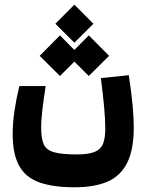

<svg xmlns="http://www.w3.org/2000/svg" viewBox="-20 -606 626 813"><path d="M295.4 187Q203.6 187 145.8 166Q87.9 145 60.8 95.5Q33.7 45.9 33.7 -38.6Q33.7 -86.4 41.5 -138.2Q49.3 -189.9 62 -241.7H173.3Q165.5 -190.9 159.9 -145Q154.3 -99.1 154.3 -65.4Q154.3 -20.5 164.8 4.2Q175.3 28.8 207.8 38.3Q240.2 47.9 305.7 47.9Q355.5 47.9 381.3 36.9Q407.2 25.9 416.5 2Q425.8 -22 425.8 -61.5Q425.8 -100.6 420.7 -155Q415.5 -209.5 407.2 -275.4L525.4 -287.6Q536.6 -213.9 541.5 -160.4Q546.4 -106.9 546.4 -66.4Q546.4 26.9 519 82.5Q491.7 138.2 436.3 162.6Q380.9 187 295.4 187ZM356 -284.2 294.9 -345.2 233.9 -284.2 147.9 -369.6 233.9 -456.1 294.9 -394.5 356 -456.1 441.9 -369.6ZM294.9 -425.3 214.4 -505.4 294.9 -586.4 375.5 -505.4Z"/></svg>

Font: CaskaydiaMono NF
Style: Bold
Weight: 700
Designer: Aaron Bell
Foundry: Saja Typeworks
Version: Version 2111.001; ttfautohint (v1.8.4);Nerd Fonts 3.1.1